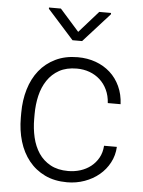

<svg xmlns="http://www.w3.org/2000/svg" viewBox="-54 -786 622 838"><g transform="rotate(5 257.5 -366.5)"><path d="M271.5 -39.6Q299.3 -39.6 325 -47.6Q350.6 -55.7 370.6 -71.3Q390.6 -86.9 403.6 -109.9Q416.5 -132.8 418.5 -163.1H474.6Q472.7 -125.5 455.8 -93.8Q439 -62 411.4 -39.1Q383.8 -16.1 347.7 -3.2Q311.5 9.8 271.5 9.8Q215.8 9.8 173.8 -10.5Q131.8 -30.8 103.3 -66.4Q74.7 -102.1 60.3 -150.1Q45.9 -198.2 45.9 -253.9V-274.4Q45.9 -330.1 60.3 -378.2Q74.7 -426.3 103 -461.7Q131.3 -497.1 173.6 -517.6Q215.8 -538.1 271 -538.1Q313.5 -538.1 349.9 -524.9Q386.2 -511.7 413.3 -487.3Q440.4 -462.9 456.5 -428Q472.7 -393.1 474.6 -350.1H418.5Q416.5 -382.3 404.5 -407.7Q392.6 -433.1 372.8 -451.2Q353 -469.2 326.9 -478.8Q300.8 -488.3 271 -488.3Q225.6 -488.3 194.1 -470.7Q162.6 -453.1 142.6 -423.3Q122.6 -393.6 113.5 -355Q104.5 -316.4 104.5 -274.4V-253.9Q104.5 -211.4 113.5 -172.6Q122.6 -133.8 142.3 -104.2Q162.1 -74.7 194.1 -57.1Q226.1 -39.6 271.5 -39.6ZM262.7 -648.4 346.7 -743.2H398.4V-737.3L283.2 -609.9H241.2L126.5 -737.8V-743.2H178.7Z"/></g></svg>

Font: Melbourne
Style: Light
Weight: 300
Designer: Google
Version: Version 2.000980; 2014